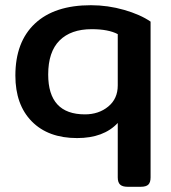

<svg xmlns="http://www.w3.org/2000/svg" viewBox="-20 -515 657 737"><path d="M432 166V-43Q378 15 276 15Q165 15 102 -49Q39 -113 39 -225Q39 -354 114 -424.5Q189 -495 329 -495Q394 -495 456.5 -477Q519 -459 558 -432V166Q558 185 549.5 193.5Q541 202 520 202H470Q450 202 441 193.5Q432 185 432 166ZM432 -187V-384Q396 -403 332 -403Q252 -403 208.5 -359.5Q165 -316 165 -229Q165 -76 306 -76Q359 -76 395.5 -106Q432 -136 432 -187Z"/></svg>

Font: Mitr
Style: Regular
Weight: 400
Designer: Thanarat Vachiruckul
Foundry: Cadson Demak
Version: Version 1.002